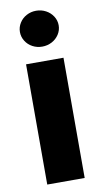

<svg xmlns="http://www.w3.org/2000/svg" viewBox="-86 -793 444 834"><g transform="rotate(-10 135.5 -376.0)"><path d="M52.7 -530.3H217.8V0H52.7ZM50.8 -672.9Q50.8 -694.3 62.3 -712.6Q73.7 -731 93.3 -741.5Q112.8 -752 135.7 -752Q158.7 -752 178.5 -741.5Q198.2 -731 210 -712.6Q221.7 -694.3 221.7 -672.9Q221.7 -651.4 210 -633.1Q198.2 -614.7 178.5 -604.2Q158.7 -593.8 135.7 -593.8Q112.8 -593.8 93.3 -604.2Q73.7 -614.7 62.3 -633.1Q50.8 -651.4 50.8 -672.9Z"/></g></svg>

Font: Pretendard JP ExtraBold
Style: Regular
Weight: 800
Designer: Base glyphs from Inter by Rasmus Andersson; Hangeul glyphs from Noto Sans CJK(Source Han Sans) by Jang Soo-young and Kan
Foundry: Kil Hyung-jin
Version: Version 1.309